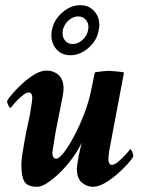

<svg xmlns="http://www.w3.org/2000/svg" viewBox="-20 -709 560 737"><path d="M179 -593Q187 -633 219 -661Q251 -689 288 -689Q325 -689 346 -661Q367 -633 359 -593Q352 -553 319.5 -525Q287 -497 250 -497Q213 -497 192.5 -525Q172 -553 179 -593ZM221 -593Q217 -571 228 -555.5Q239 -540 259 -540Q279 -540 296.5 -555.5Q314 -571 318 -593Q323 -615 311.5 -630.5Q300 -646 280 -646Q260 -646 243 -630.5Q226 -615 221 -593ZM282 -110Q285 -126 288.5 -140Q292 -154 294 -162Q280 -132 258 -102Q236 -72 210.5 -47Q185 -22 162 -7Q139 8 123 8Q86 8 74 -11.5Q62 -31 62 -76Q62 -92 65.5 -116Q69 -140 73.5 -163.5Q78 -187 80 -199Q86 -229 91 -250.5Q96 -272 100 -302Q101 -305 102.5 -317.5Q104 -330 104 -334Q104 -341 101 -347.5Q98 -354 90 -354Q80 -354 64 -340.5Q48 -327 35.5 -312.5Q23 -298 21 -295Q16 -295 11.5 -306Q7 -317 7 -321Q13 -333 30 -352Q47 -371 69 -391Q91 -411 114.5 -424.5Q138 -438 158 -438Q187 -438 205.5 -420.5Q224 -403 224 -369Q224 -359 220.5 -339Q217 -319 215 -311Q214 -307 210.5 -288.5Q207 -270 202.5 -248Q198 -226 195 -210Q192 -194 192 -194Q191 -188 188.5 -172Q186 -156 183.5 -140.5Q181 -125 181 -120Q181 -113 184.5 -106.5Q188 -100 196 -100Q207 -100 225.5 -124Q244 -148 264.5 -186.5Q285 -225 303 -271.5Q321 -318 330 -363L344 -431Q352 -433 371 -435Q390 -437 398 -437Q406 -437 426.5 -435Q447 -433 456 -431L399 -129Q398 -125 397 -113Q396 -101 396 -97Q396 -90 399 -83Q402 -76 409 -76Q420 -76 436 -90Q452 -104 465 -118.5Q478 -133 479 -136Q484 -136 488 -125Q492 -114 492 -109Q486 -97 468.5 -78Q451 -59 428 -39Q405 -19 381 -5.5Q357 8 337 8Q313 8 294 -8.5Q275 -25 275 -62Q275 -67 277 -80.5Q279 -94 282 -110Z"/></svg>

Font: Amiri
Style: Bold Italic
Weight: 700
Italic angle: 10°
Designer: Khaled Hosny
Version: Version 0.113